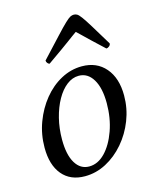

<svg xmlns="http://www.w3.org/2000/svg" viewBox="-108 -765 684 850"><g transform="rotate(-15 234.5 -340.0)"><path d="M176 12Q109 12 72 -32.5Q35 -77 35 -156Q35 -217 55.5 -272Q76 -327 111 -370Q146 -413 191.5 -437.5Q237 -462 287 -462Q355 -462 395 -415.5Q435 -369 435 -289Q435 -230 414 -176Q393 -122 356.5 -79.5Q320 -37 273.5 -12.5Q227 12 176 12ZM205 -25Q245 -25 278 -59Q311 -93 331.5 -150.5Q352 -208 352 -276Q352 -346 328 -385.5Q304 -425 263 -425Q234 -425 208 -405Q182 -385 162 -349.5Q142 -314 130.5 -268Q119 -222 119 -171Q119 -101 142 -63Q165 -25 205 -25ZM312 -692Q320 -692 327 -688Q334 -684 345.5 -668.5Q357 -653 377.5 -619.5Q398 -586 433 -528Q433 -521 426.5 -515.5Q420 -510 413 -510Q383 -538 358.5 -561Q334 -584 319 -599Q304 -614 301 -616Q289 -608 280 -601Q271 -594 257 -584Q243 -574 219 -556.5Q195 -539 153 -510Q149 -510 144 -515.5Q139 -521 139 -528Q193 -586 224 -619.5Q255 -653 271.5 -668.5Q288 -684 296 -688Q304 -692 312 -692Z"/></g></svg>

Font: Petrona
Style: Italic
Weight: 400
Italic angle: -9°
Designer: Ringo R. Seeber
Foundry: Ringo R. Seeber
Version: Version 2.001; ttfautohint (v1.8.3)